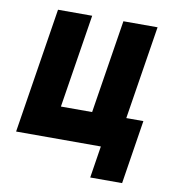

<svg xmlns="http://www.w3.org/2000/svg" viewBox="-79 -620 757 830"><g transform="rotate(10 300.0 -205.0)"><path d="M512 140H372L394 0H22L109 -550H259L194 -140H331L396 -550H546L481 -140H556Z"/></g></svg>

Font: JetBrains Mono Extra Bold
Style: Italic
Weight: 800
Italic angle: -9°
Monospace: yes
Designer: Philipp Nurullin, Konstantin Bulenkov
Foundry: JetBrains
Version: 2.002